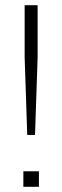

<svg xmlns="http://www.w3.org/2000/svg" viewBox="-20 -720 240 740"><path d="M85 -200H115L125 -500V-700H75V-500ZM70 0H130V-60H70Z"/></svg>

Font: Millimetre
Style: Light
Weight: 200
Designer: Jérémy Landes
Version: Version 1.0